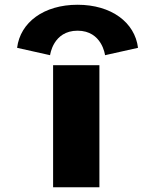

<svg xmlns="http://www.w3.org/2000/svg" viewBox="-20 -787 652 807"><path d="M203.2 -513H397.8V0H203.2ZM190.5 -555C190.5 -555 202.6 -658 306 -658C409.4 -658 421.5 -555 421.5 -555L560.1 -586C546.9 -693 447.9 -767 306 -767C164.1 -767 65.1 -693 51.9 -586Z"/></svg>

Font: Hussar
Style: BdWide
Weight: 700
Foundry: Cannot Into Space Fonts
Version: Version 2.00